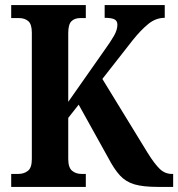

<svg xmlns="http://www.w3.org/2000/svg" viewBox="-20 -734 700 754"><path d="M24 0V-51H52Q74 -51 89.5 -63Q105 -75 105 -109V-606Q105 -639 91 -651Q77 -663 55 -663H24V-714H317V-663H295Q273 -663 260.5 -650.5Q248 -638 248 -604V-334L389 -535Q415 -571 428 -594Q441 -617 441 -637Q441 -652 429.5 -658Q418 -664 391 -664V-714H627V-664Q592 -664 562.5 -640Q533 -616 501 -576L382 -424L559 -135Q587 -90 607.5 -70.5Q628 -51 655 -51H660V0H600Q542 0 508 -10Q474 -20 451 -45Q428 -70 404 -116L289 -323L248 -271V-110Q248 -76 263 -63.5Q278 -51 300 -51H317V0Z"/></svg>

Font: Noto Serif Lao Condensed
Style: Bold
Weight: 700
Width: 3
Designer: Monotype Design Team
Foundry: Monotype Imaging Inc.
Version: Version 2.003; ttfautohint (v1.8.4.7-5d5b)